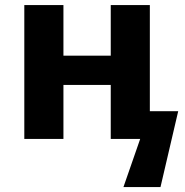

<svg xmlns="http://www.w3.org/2000/svg" viewBox="-20 -555 739 767"><path d="M233.4 0H77.1V-534.7H233.4V-332.5H422.4V-534.7H578.6V-110.8H691.9L621.1 192.4H473.1L540 0H422.4V-215.8H233.4Z"/></svg>

Font: Lunasima
Style: Bold
Weight: 700
Designer: The DocRepair Project, Monotype Design Team
Foundry: Google
Version: Version 2.009